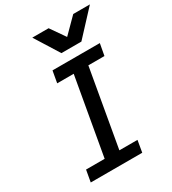

<svg xmlns="http://www.w3.org/2000/svg" viewBox="-227 -1082 1071 1198"><g transform="rotate(-30 308.0 -482.5)"><path d="M80.5 -84.5H214.5L312.5 -640.5H193.5L208.5 -725H549.5L534 -640.5H418L320.5 -84.5H451L436.5 0H65.5ZM201.5 -965H319L392 -860L496.5 -965H616.5L454.5 -790.5H310.5Z"/></g></svg>

Font: JuliaMono MediumItalic
Style: Regular
Weight: 500
Italic angle: -9°
Monospace: yes
Designer: cormullion
Foundry: corm
Version: Version 0.049; ttfautohint (v1.8.4)